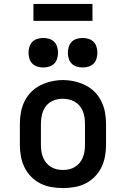

<svg xmlns="http://www.w3.org/2000/svg" viewBox="-20 -948 640 976"><path d="M300 8Q271 8 241.5 3Q212 -2 186 -15Q160 -28 139 -49Q118 -70 105 -96.5Q92 -123 86.5 -152Q81 -181 81 -210V-320Q81 -349 86.5 -378Q92 -407 105 -433.5Q118 -460 139 -481Q160 -502 186.5 -515Q213 -528 242 -534.5Q271 -541 300 -541Q329 -541 358 -534.5Q387 -528 413.5 -515Q440 -502 461 -481Q482 -460 495 -433.5Q508 -407 513.5 -378Q519 -349 519 -320V-210Q519 -181 513.5 -152Q508 -123 495 -96.5Q482 -70 461 -49Q440 -28 414 -15Q388 -2 358.5 3Q329 8 300 8ZM300 -84Q316 -84 331.5 -87.5Q347 -91 361 -99.5Q375 -108 385 -120.5Q395 -133 401 -147.5Q407 -162 409.5 -178Q412 -194 412 -210V-320Q412 -336 409.5 -352Q407 -368 401 -383Q395 -398 384.5 -410.5Q374 -423 360 -431Q346 -439 330 -442.5Q314 -446 298 -446Q275 -446 252 -437Q229 -428 214.5 -409.5Q200 -391 194 -367.5Q188 -344 188 -320V-210Q188 -194 190.5 -178Q193 -162 199 -147.5Q205 -133 215 -120.5Q225 -108 239 -99.5Q253 -91 268.5 -87.5Q284 -84 300 -84ZM400 -605Q385 -605 370 -609.5Q355 -614 344.5 -624.5Q334 -635 329.5 -650Q325 -665 325 -680Q325 -695 329.5 -710Q334 -725 344.5 -735.5Q355 -746 370 -750.5Q385 -755 400 -755Q415 -755 430 -750.5Q445 -746 455.5 -735.5Q466 -725 470.5 -710Q475 -695 475 -680Q475 -665 470.5 -650Q466 -635 455.5 -624.5Q445 -614 430 -609.5Q415 -605 400 -605ZM200 -605Q185 -605 170 -609.5Q155 -614 144.5 -624.5Q134 -635 129.5 -650Q125 -665 125 -680Q125 -695 129.5 -710Q134 -725 144.5 -735.5Q155 -746 170 -750.5Q185 -755 200 -755Q215 -755 230 -750.5Q245 -746 255.5 -735.5Q266 -725 270.5 -710Q275 -695 275 -680Q275 -665 270.5 -650Q266 -635 255.5 -624.5Q245 -614 230 -609.5Q215 -605 200 -605ZM150 -842V-928H450V-842Z"/></svg>

Font: Iosevka Slab Semibold Extended
Style: Regular
Weight: 600
Width: 7
Monospace: yes
Designer: Belleve Invis
Foundry: Belleve Invis
Version: Version 11.1.0; ttfautohint (v1.8.3)